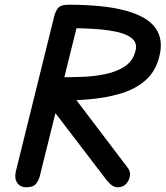

<svg xmlns="http://www.w3.org/2000/svg" viewBox="-20 -792 700 812"><path d="M175 -365 195 -465Q256 -465 315.5 -466.5Q375 -468 425 -478.5Q475 -489 509 -512Q543 -535 553 -577Q563 -611 534.5 -632.5Q506 -654 440 -663.5Q374 -673 269 -673V-772Q420 -772 511.5 -747Q603 -722 637.5 -673.5Q672 -625 654 -554Q639 -491 596 -453Q553 -415 489 -396Q425 -377 345 -371Q265 -365 175 -365ZM478 0Q467 0 456.5 -6Q446 -12 431 -30L156 -390L280 -399L519 -84Q532 -68 529.5 -48.5Q527 -29 513.5 -14.5Q500 0 478 0ZM91 0Q66 0 53 -18.5Q40 -37 47 -67L210 -726Q217 -750 228.5 -761Q240 -772 270 -772Q301 -772 310 -755.5Q319 -739 312 -707L149 -50Q145 -31 133 -15.5Q121 0 91 0Z"/></svg>

Font: Edu TAS Beginner SemiBold
Style: Regular
Weight: 600
Version: Version 1.003